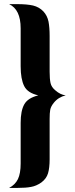

<svg xmlns="http://www.w3.org/2000/svg" viewBox="-20 -794 364 935"><path d="M221.7 -18.1Q221.7 23.4 213.9 49.8Q206.1 76.2 181.2 94.7Q156.7 111.8 131.3 116.2Q106.4 121.1 64.9 121.1H24.4Q53.7 106 67.4 78.1Q80.6 50.3 80.6 2.4V-195.8Q80.6 -254.4 98.1 -285.6Q115.2 -316.9 166.5 -329.6Q114.3 -341.3 97.7 -375Q80.6 -409.2 80.6 -471.7V-656.2Q80.6 -747.6 24.4 -773.9H64Q110.8 -773.9 141.1 -767.1Q170.9 -759.8 191.4 -738.3Q210.4 -717.8 216.3 -688.5Q221.7 -659.7 221.7 -618.7V-444.8Q221.7 -409.7 226.1 -389.6Q230.5 -369.6 249.5 -354Q273.9 -332.5 299.8 -329.6Q263.7 -320.8 241.7 -293Q227.5 -275.4 224.6 -259.3Q221.7 -243.7 221.7 -214.8Z"/></svg>

Font: inglobal
Style: Bold
Weight: 700
Designer: Andrey Kochetov, Denis Davydov, Evgeny Yurtaev
Foundry: inglobal.ru
Version: Version 1.00 September 25, 2014, initial release